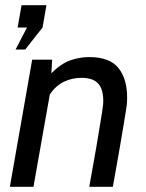

<svg xmlns="http://www.w3.org/2000/svg" viewBox="-20 -720 563 740"><path d="M18 0 104 -490H181L178 -438Q217 -476 252.5 -488Q288 -500 324 -500Q402 -500 436 -458.5Q470 -417 470 -343Q470 -336 469.5 -326.5Q469 -317 466 -297.5Q463 -278 457 -242Q451 -206 441 -147.5Q431 -89 415 0H324Q340 -88 350 -146Q360 -204 365.5 -239Q371 -274 374 -292Q377 -310 377.5 -318Q378 -326 378 -331Q378 -377 358 -398.5Q338 -420 294 -420Q257 -420 225.5 -404.5Q194 -389 172 -356L109 0ZM77 -529H40L84 -614H48L63 -700H159L144 -614Z"/></svg>

Font: Cabin VF Beta
Style: Italic
Weight: 400
Italic angle: -7°
Designer: Pablo Impallari
Foundry: Pablo Impallari. http://www.impallari.com Igino Marini. http://www.ikern.com
Version: Version 2.300